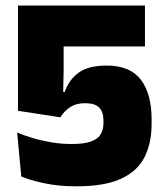

<svg xmlns="http://www.w3.org/2000/svg" viewBox="-20 -659 597 694"><path d="M256 14.5Q190.5 14.5 138.5 3Q86.5 -8.5 57 -21L42 -180Q65.5 -170 96.8 -160.5Q128 -151 164.2 -144.8Q200.5 -138.5 238.5 -138.5Q284.5 -138.5 309.5 -147.8Q334.5 -157 344.2 -174Q354 -191 354 -214.5V-223Q354 -254.5 338.5 -270.2Q323 -286 287.5 -286Q254 -286 232.5 -271Q211 -256 198 -235L45 -258.5V-639H504V-491H210V-407L208.5 -326.5H214Q228.5 -370 263.8 -396Q299 -422 365.5 -422Q450 -422 489 -371Q528 -320 528 -227.5V-211Q528 -142 502.5 -91.2Q477 -40.5 417.8 -13Q358.5 14.5 256 14.5Z"/></svg>

Font: Anek Malayalam Medium ExtraBold
Style: Regular
Weight: 800
Version: Version 1.003